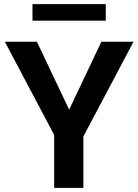

<svg xmlns="http://www.w3.org/2000/svg" viewBox="-20 -914 673 934"><path d="M385.5 0H243.5V-257.5L3.5 -711H159.5L316.5 -380.5L473 -711H629.5L385.5 -250ZM494.5 -813.5H138V-894H494.5Z"/></svg>

Font: Roberto Sans
Style: Bold
Weight: 700
Designer: Google (font) & Cristiano Sobral (main changes)
Version: Version 1.000;October 12, 2021;FontCreator 14.0.0.2814 64-bi